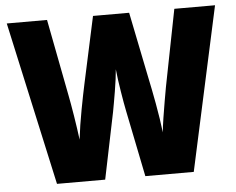

<svg xmlns="http://www.w3.org/2000/svg" viewBox="-51 -775 1027 835"><g transform="rotate(-5 462.5 -357.0)"><path d="M917 -713.9 761.7 0H550.3L491.7 -289.1Q488.3 -305.2 484.4 -327.6Q480.5 -350.1 476.3 -375.7Q472.2 -401.4 468.5 -427Q464.8 -452.6 462.9 -474.1Q461.4 -455.1 458 -429.7Q454.6 -404.3 450.2 -377.9Q445.8 -351.6 441.7 -328.4Q437.5 -305.2 434.6 -289.6L375 0H164.6L7.8 -713.9H183.6L248 -379.4Q251 -363.8 255.4 -339.6Q259.8 -315.4 264.2 -287.4Q268.6 -259.3 272.7 -231.9Q276.9 -204.6 279.3 -183.1Q282.7 -211.9 287.8 -245.4Q293 -278.8 299.3 -312.3Q305.7 -345.7 311.3 -374.5Q316.9 -403.3 321.3 -422.4L384.3 -713.9H542L601.1 -422.4Q605.5 -402.3 611.3 -372.8Q617.2 -343.3 623.3 -309.6Q629.4 -275.9 634.5 -242.9Q639.6 -210 642.6 -183.1Q645 -209 650.6 -244.9Q656.2 -280.8 662.4 -316.7Q668.5 -352.5 673.3 -378.4L739.3 -713.9Z"/></g></svg>

Font: Open Sans SemiCondensed ExtraBold
Style: Regular
Weight: 800
Width: 4
Designer: Monotype Design Team
Foundry: Monotype Imaging Inc.
Version: Version 3.000